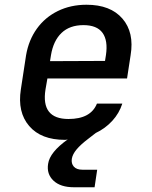

<svg xmlns="http://www.w3.org/2000/svg" viewBox="-20 -580 640 810"><path d="M292 210Q235 210 205.5 182Q176 154 183 111Q190 62 266 8Q261 10 254 10Q153 10 103 -48.5Q53 -107 68 -203L90 -347Q101 -411 135.5 -459Q170 -507 224 -533.5Q278 -560 345 -560Q446 -560 496.5 -501.5Q547 -443 531 -347L516 -249H180L172 -203Q152 -78 269 -78Q363 -78 389 -143H496Q483 -102 453.5 -70Q424 -38 384 -19L353 5Q320 30 303 50.5Q286 71 283 90Q280 110 291.5 123Q303 136 328 136H390L379 210ZM195 -347 191 -322 423 -323 427 -348Q436 -409 412.5 -441.5Q389 -474 332 -474Q274 -474 239.5 -441Q205 -408 195 -347Z"/></svg>

Font: JetBrains Mono NL SemiBold
Style: Italic
Weight: 600
Italic angle: -9°
Monospace: yes
Designer: Philipp Nurullin, Konstantin Bulenkov
Foundry: JetBrains
Version: Version 2.305; ttfautohint (v1.8.4.7-5d5b)